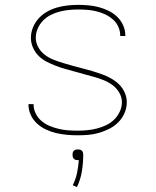

<svg xmlns="http://www.w3.org/2000/svg" viewBox="-20 -548 640 789"><path d="M299 8Q277 8 255 6Q233 4 211.5 -1Q190 -6 169.5 -15.5Q149 -25 132.5 -40Q116 -55 106.5 -75.5Q97 -96 97 -118V-120H118V-118Q118 -99 127 -81Q136 -63 151 -50.5Q166 -38 184 -30.5Q202 -23 221 -18.5Q240 -14 259.5 -12.5Q279 -11 299 -11Q319 -11 339 -13Q359 -15 378.5 -20Q398 -25 416 -33.5Q434 -42 448.5 -56Q463 -70 472 -89Q481 -108 481 -128Q481 -148 470.5 -166.5Q460 -185 443.5 -197.5Q427 -210 407.5 -218Q388 -226 368 -231.5Q348 -237 328 -242.5Q308 -248 288.5 -253.5Q269 -259 249 -264.5Q229 -270 209.5 -277.5Q190 -285 171.5 -294.5Q153 -304 138.5 -318.5Q124 -333 115.5 -352.5Q107 -372 107 -392Q107 -415 115.5 -435.5Q124 -456 139 -472.5Q154 -489 173.5 -500Q193 -511 214 -517Q235 -523 257 -525.5Q279 -528 301 -528Q323 -528 344.5 -526Q366 -524 386.5 -518.5Q407 -513 426.5 -503.5Q446 -494 461.5 -479Q477 -464 486 -444Q495 -424 495 -403V-400H474V-402Q474 -421 466 -438.5Q458 -456 443.5 -468.5Q429 -481 412 -489Q395 -497 376.5 -501.5Q358 -506 339 -507.5Q320 -509 301 -509Q282 -509 262.5 -507Q243 -505 224 -500Q205 -495 187.5 -486Q170 -477 156.5 -463Q143 -449 135 -430.5Q127 -412 127 -393Q127 -372 137.5 -353.5Q148 -335 164.5 -322.5Q181 -310 200.5 -302.5Q220 -295 239.5 -289Q259 -283 279 -277.5Q299 -272 319 -267Q339 -262 359 -256Q379 -250 398.5 -243Q418 -236 436 -226Q454 -216 469 -201.5Q484 -187 492.5 -167.5Q501 -148 501 -128Q501 -105 492 -84Q483 -63 467 -46.5Q451 -30 430.5 -19.5Q410 -9 388.5 -2.5Q367 4 344.5 6Q322 8 299 8ZM296 221 279 213Q291 189 296.5 163Q302 137 304 110H300Q295 110 291 109Q287 108 283.5 104.5Q280 101 279 96.5Q278 92 278 88Q278 83 279 79Q280 75 283.5 71.5Q287 68 291 67Q295 66 300 66Q305 66 309 67Q313 68 316.5 71.5Q320 75 321 79Q322 83 322 88Q322 122 316.5 156Q311 190 296 221Z"/></svg>

Font: Iosevka Thin Extended
Style: Regular
Weight: 100
Width: 7
Monospace: yes
Designer: Belleve Invis
Foundry: Belleve Invis
Version: Version 32.5.0; ttfautohint (v1.8.4)